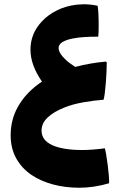

<svg xmlns="http://www.w3.org/2000/svg" viewBox="-20 -549 562 901"><path d="M492 311Q420 332 352 332Q286 332 228.5 316.5Q171 301 128 272Q81 240 55.5 193Q30 146 30 86Q30 13 63.5 -47Q97 -107 157 -152Q175 -165 177 -166Q123 -244 123 -316Q123 -392 177 -449Q206 -480 247.5 -500.5Q289 -521 339 -527Q361 -529 372 -529Q405 -529 438 -522Q443 -497 443 -425Q443 -393 441 -377Q366 -377 325 -369Q255 -356 255 -324Q255 -300 288 -269Q302 -255 333 -235Q406 -254 477 -260L481 -256Q481 -217 476.5 -159Q472 -101 466 -81Q423 -78 371.5 -69Q320 -60 281 -44Q233 -25 204 2Q175 29 175 64Q175 109 225 132Q275 155 367 155Q410 155 472 147Q478 168 485.5 225.5Q493 283 492 311Z"/></svg>

Font: Lalezar
Style: Regular
Weight: 400
Designer: Borna Izadpanah
Foundry: Borna Izadpanah
Version: Version 1.003